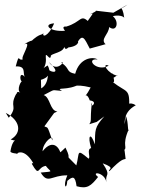

<svg xmlns="http://www.w3.org/2000/svg" viewBox="-20 -779 609 830"><path d="M157 -434C199 -446 199 -473 186 -496C137 -468 184 -473 178 -531C175 -563 198 -508 200 -539C215 -553 275 -553 255 -601C257 -584 256 -555 276 -574C331 -580 319 -615 311 -589C337 -638 345 -613 368 -569C410 -581 448 -590 435 -589C414 -611 449 -629 452 -662C484 -638 496 -684 470 -707C458 -710 506 -718 517 -702C509 -767 489 -727 531 -759L470 -724L392 -733C409 -732 342 -708 381 -721C378 -712 343 -671 363 -685C327 -720 332 -683 266 -664C266 -664 243 -668 261 -646C194 -640 164 -675 214 -678C190 -620 156 -612 170 -643C163 -619 159 -645 109 -595C133 -584 144 -626 84 -587C123 -606 66 -528 79 -523C57 -512 65 -555 48 -492C95 -494 77 -463 87 -447C59 -477 66 -412 81 -431C69 -433 51 -388 68 -378C33 -399 70 -318 51 -375C17 -313 61 -325 18 -270L5 -291C67 -259 77 -205 26 -176C71 -160 37 -201 25 -124C29 -113 75 -116 51 -113C62 -126 99 -130 135 -52C142 -68 115 -80 118 -70C152 -11 140 -56 178 -62C198 -34 218 -39 156 -33C187 19 202 -22 271 -21C250 28 268 45 271 3C294 -17 305 -20 311 26C357 39 373 25 404 -14C370 -40 433 -35 440 9C433 -33 463 -14 424 -73C485 -51 443 -47 453 -39C506 -95 515 -89 523 -92C517 -148 514 -153 512 -127C537 -143 503 -144 537 -221C532 -190 536 -256 524 -277L518 -234C524 -233 502 -289 567 -324C542 -341 518 -327 538 -311C542 -400 529 -376 468 -424C476 -421 474 -436 466 -464C461 -420 483 -460 490 -451C444 -460 418 -510 450 -495C397 -466 347 -528 402 -522C382 -535 324 -530 305 -460C263 -468 285 -482 245 -508C266 -523 227 -459 191 -511C249 -457 202 -467 194 -475C183 -484 198 -419 158 -397ZM398 -252 431 -276C387 -227 392 -217 390 -155C372 -210 357 -193 374 -139C353 -133 373 -101 363 -93C309 -138 325 -121 310 -64C248 -127 297 -72 263 -141C208 -86 235 -136 245 -97C244 -136 211 -185 164 -125C165 -164 213 -202 206 -172C182 -244 187 -223 172 -233L215 -292C173 -277 152 -261 228 -297C195 -300 198 -358 169 -368C225 -396 197 -389 248 -386C215 -405 273 -384 327 -417C294 -396 296 -420 372 -401C335 -331 350 -396 368 -345C412 -339 361 -304 377 -335C368 -251 378 -261 366 -242Z"/></svg>

Font: Asimov Aggro
Style: Medium
Weight: 500
Designer: Google
Version: Version 2.000980; 2014